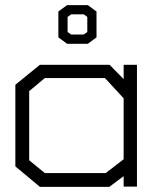

<svg xmlns="http://www.w3.org/2000/svg" viewBox="-20 -730 605 750"><path d="M463 -1V-42L407 0H136L40 -80V-399L136 -477H408L463 -421V-477H515V-1ZM463 -346 390 -425H155L94 -374V-104L155 -54H393L463 -108ZM208 -584V-685L242 -710H323L357 -685V-584L323 -559H242ZM307 -595 321 -605V-664L307 -674H258L244 -664V-605L258 -595Z"/></svg>

Font: Turret Road
Style: Regular
Weight: 400
Designer: Noponies
Foundry: Noponies
Version: Version 1.001; ttfautohint (v1.8)